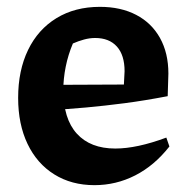

<svg xmlns="http://www.w3.org/2000/svg" viewBox="-20 -530 553 561"><path d="M256 11Q189 11 138.5 -20.5Q88 -52 60.5 -109.5Q33 -167 33 -244Q33 -324 62 -384Q91 -444 145 -477Q199 -510 272 -510Q333 -510 378 -486.5Q423 -463 447.5 -419Q472 -375 472 -315L470 -249Q402 -236 344.5 -228.5Q287 -221 232.5 -216Q178 -211 119 -208L120 -282L342 -283L344 -322Q344 -369 321.5 -394Q299 -419 258 -419Q242 -419 225.5 -414.5Q209 -410 193 -403Q179 -370 172 -335Q165 -300 165 -267Q165 -183 204.5 -139.5Q244 -96 317 -96Q380 -96 466 -128L475 -102Q431 -46 375 -17.5Q319 11 256 11Z"/></svg>

Font: Piazzolla Thin ExtraBold
Style: Regular
Weight: 800
Version: Version 2.005